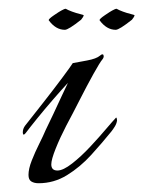

<svg xmlns="http://www.w3.org/2000/svg" viewBox="-20 -415 327 438"><path d="M68 3Q58 3 51.5 -1Q45 -5 45 -16Q45 -30 52.5 -49Q60 -68 69.5 -87Q79 -106 84 -118Q91 -132 101.5 -154.5Q112 -177 121.5 -197.5Q131 -218 135 -226Q121 -211 101.5 -188.5Q82 -166 65 -145Q48 -124 39 -112Q36 -108 34 -108Q32 -108 32 -113Q32 -121 37 -128Q56 -152 79.5 -182Q103 -212 122 -237.5Q141 -263 146 -271Q157 -273 178.5 -277Q200 -281 208 -288Q211 -291 214 -291Q216 -291 216.5 -287.5Q217 -284 214 -280Q208 -273 193 -246Q178 -219 161.5 -186.5Q145 -154 131 -128Q117 -101 107 -76Q97 -51 97 -40Q97 -26 111 -26Q124 -26 144.5 -42Q165 -58 186 -80.5Q207 -103 223 -122Q228 -128 235.5 -136.5Q243 -145 245 -147Q247 -145 247 -140Q246 -133 242 -126.5Q238 -120 234 -115Q213 -89 188 -61.5Q163 -34 133 -15.5Q103 3 68 3ZM128 -347Q107 -347 91 -369Q91 -372 103.5 -380.5Q116 -389 120 -391Q127 -395 130 -395Q135 -392 144.5 -388.5Q154 -385 162.5 -383Q171 -381 171 -380Q170 -376 165 -370Q136 -347 128 -347ZM244 -347Q223 -347 207 -369Q207 -372 219.5 -380.5Q232 -389 236 -391Q243 -395 246 -395Q251 -392 260.5 -388.5Q270 -385 278.5 -383Q287 -381 287 -380Q286 -376 281 -370Q252 -347 244 -347Z"/></svg>

Font: Italianno
Style: Regular
Weight: 400
Designer: Robert E. Leuschke
Foundry: Robert E. Leuschke
Version: Version 1.100; ttfautohint (v1.8.3)